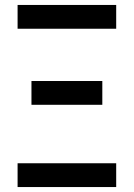

<svg xmlns="http://www.w3.org/2000/svg" viewBox="-20 -755 540 775"><path d="M51 -639V-735H449V-639ZM107 -332V-428H393V-332ZM51 0V-96H449V0Z"/></svg>

Font: Iosevka SS18
Style: Bold
Weight: 700
Monospace: yes
Designer: Belleve Invis
Foundry: Belleve Invis
Version: Version 25.1.1; ttfautohint (v1.8.4)